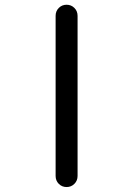

<svg xmlns="http://www.w3.org/2000/svg" viewBox="-20 -794 540 794"><path d="M210 -66.4V-728.5Q210 -748 223.1 -761.2Q236.3 -774.4 255.4 -774.4Q274.4 -774.4 287.6 -761.2Q300.8 -748 300.8 -728.5V-66.4Q300.8 -46.9 287.6 -33.7Q274.4 -20.5 255.4 -20.5Q236.3 -20.5 223.1 -33.7Q210 -46.9 210 -66.4Z"/></svg>

Font: Rounded Mgen+ 2m regular
Style: Regular
Weight: 400
Designer: [Source Han Sans]
Ryoko NISHIZUKA  (kana & ideographs); Paul D. Hunt (Latin, Greek & Cyrillic); Wenlong ZHANG  (bopomofo
Version: Version 1.059.20150602